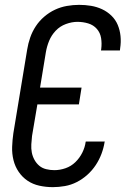

<svg xmlns="http://www.w3.org/2000/svg" viewBox="-20 -763 540 791"><path d="M198 8Q169 8 142 2Q115 -4 93.5 -18.5Q72 -33 57 -55Q42 -77 35.5 -103.5Q29 -130 30 -158Q31 -186 35 -214L92 -559Q96 -584 104.5 -608.5Q113 -633 127.5 -655Q142 -677 162.5 -694.5Q183 -712 206.5 -723Q230 -734 255.5 -738.5Q281 -743 306 -743Q331 -743 355 -739Q379 -735 400.5 -725Q422 -715 439 -698.5Q456 -682 465 -660.5Q474 -639 476.5 -614.5Q479 -590 475 -564L474 -555H396L397 -561Q400 -584 396.5 -606Q393 -628 379 -644Q365 -660 343.5 -666.5Q322 -673 299 -673Q276 -673 251.5 -664Q227 -655 209.5 -636.5Q192 -618 182.5 -595Q173 -572 169 -548L145 -402H316L305 -333H134L112 -203Q110 -186 109 -168.5Q108 -151 111 -135Q114 -119 122 -104.5Q130 -90 142 -80Q154 -70 170.5 -66Q187 -62 204 -62Q227 -62 250 -70Q273 -78 290.5 -95Q308 -112 319 -134Q330 -156 333 -179L334 -180H412L411 -178Q407 -153 398 -129Q389 -105 374.5 -83Q360 -61 340 -43Q320 -25 296.5 -13Q273 -1 247.5 3.5Q222 8 198 8Z"/></svg>

Font: Iosevka Term Oblique
Style: Regular
Weight: 400
Italic angle: -9°
Monospace: yes
Designer: Belleve Invis
Foundry: Belleve Invis
Version: Version 31.4.0